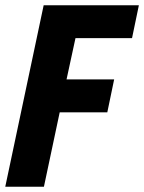

<svg xmlns="http://www.w3.org/2000/svg" viewBox="-25 -710 548 730"><path d="M141 -690H503L477 -565H262L228 -408H409L383 -283H202L142 0H-5Z"/></svg>

Font: Decalotype
Style: Bold Italic
Weight: 700
Italic angle: -12°
Designer: Alfredo Marco Pradil
Foundry: Alfredo Marco Pradil
Version: Version 1.0